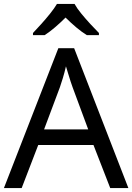

<svg xmlns="http://www.w3.org/2000/svg" viewBox="-20 -964 679 984"><path d="M545 0 459 -221H176L91 0H0L279 -717H360L638 0ZM352 -517Q349 -525 342 -546Q335 -567 328.5 -589.5Q322 -612 318 -624Q311 -593 302 -563.5Q293 -534 287 -517L206 -301H432ZM362 -944Q374 -922 396.5 -894.5Q419 -867 443.5 -840.5Q468 -814 487 -795V-784H425Q399 -800 371 -823.5Q343 -847 316 -874Q289 -847 262 -824Q235 -801 209 -784H149V-795Q168 -815 191.5 -841Q215 -867 237 -894.5Q259 -922 272 -944Z"/></svg>

Font: Noto Sans Sogdian
Style: Regular
Weight: 400
Designer: Monotype Design Team
Foundry: Monotype Imaging Inc.
Version: Version 2.002; ttfautohint (v1.8.4.7-5d5b)